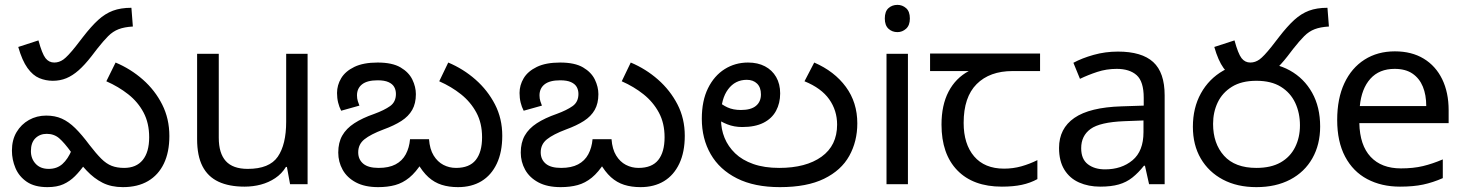

<svg xmlns="http://www.w3.org/2000/svg" viewBox="-20 -757 6024 789"><path d="M197 -425Q168 -425 141.5 -436Q115 -447 93 -477.5Q71 -508 55 -564L138 -591Q153 -536 167 -518Q181 -500 203 -500Q223 -500 240.5 -512.5Q258 -525 290 -565L321 -605Q355 -649 383.5 -675Q412 -701 444 -713Q476 -725 520 -725L526 -648Q491 -646 467.5 -637Q444 -628 424.5 -608.5Q405 -589 379 -556L356 -526Q328 -490 303 -468Q278 -446 252.5 -435.5Q227 -425 197 -425ZM485 12Q437 12 401.5 -6Q366 -24 336 -56Q306 -88 273 -131Q244 -171 223 -189Q202 -207 172 -207Q144 -207 125.5 -189Q107 -171 107 -136Q107 -105 126.5 -84Q146 -63 180 -63Q214 -63 236.5 -83Q259 -103 275 -141L328 -81Q309 -54 288 -33Q267 -12 240.5 0Q214 12 175 12Q122 12 90 -10Q58 -32 43.5 -66.5Q29 -101 29 -138Q29 -182 48 -214Q67 -246 99 -264Q131 -282 170 -282Q206 -282 234 -269.5Q262 -257 289 -230.5Q316 -204 348 -161Q375 -126 396 -105Q417 -84 439 -75.5Q461 -67 490 -67Q540 -67 566.5 -99.5Q593 -132 593 -193Q593 -251 570 -294.5Q547 -338 507 -369.5Q467 -401 417 -423L455 -500Q517 -474 567 -430Q617 -386 646.5 -327.5Q676 -269 676 -198Q676 -132 653.5 -85Q631 -38 588.5 -13Q546 12 485 12Z M1244 -536V0H1172L1159 -71H1155Q1138 -43 1111 -25Q1084 -7 1052 1.5Q1020 10 985 10Q921 10 877.5 -10.5Q834 -31 812 -74Q790 -117 790 -185V-536H879V-191Q879 -127 908 -95Q937 -63 998 -63Q1087 -63 1121.5 -113Q1156 -163 1156 -257V-536Z M1862 12Q1825 12 1795 2.5Q1765 -7 1740.5 -29Q1716 -51 1694 -90H1715Q1689 -49 1662 -27Q1635 -5 1604 3.5Q1573 12 1534 12Q1479 12 1442.5 -7.5Q1406 -27 1388 -59.5Q1370 -92 1370 -130Q1370 -171 1386.5 -200Q1403 -229 1436 -250.5Q1469 -272 1518 -289Q1559 -304 1583 -321Q1607 -338 1607 -371Q1607 -387 1600 -399.5Q1593 -412 1576.5 -419.5Q1560 -427 1532 -427Q1489 -427 1468 -410.5Q1447 -394 1447 -365Q1447 -352 1450.5 -341Q1454 -330 1457 -323L1382 -302Q1374 -317 1369.5 -335.5Q1365 -354 1365 -375Q1365 -407 1382 -435.5Q1399 -464 1436 -482Q1473 -500 1532 -500Q1592 -500 1626 -480Q1660 -460 1674.5 -430Q1689 -400 1689 -370Q1689 -332 1674 -305.5Q1659 -279 1629.5 -260Q1600 -241 1556 -225Q1503 -205 1477.5 -184.5Q1452 -164 1452 -131Q1452 -102 1472.5 -84.5Q1493 -67 1536 -67Q1578 -67 1605.5 -81.5Q1633 -96 1647.5 -123Q1662 -150 1665 -185H1743Q1746 -144 1762 -118Q1778 -92 1802 -79.5Q1826 -67 1854 -67Q1909 -67 1935 -99.5Q1961 -132 1961 -193Q1961 -251 1937.5 -294.5Q1914 -338 1874.5 -369.5Q1835 -401 1785 -423L1822 -500Q1884 -474 1934 -430Q1984 -386 2014 -328Q2044 -270 2044 -199Q2044 -132 2021.5 -84.5Q1999 -37 1958.5 -12.5Q1918 12 1862 12Z M2612 12Q2575 12 2545 2.5Q2515 -7 2490.5 -29Q2466 -51 2444 -90H2465Q2439 -49 2412 -27Q2385 -5 2354 3.5Q2323 12 2284 12Q2229 12 2192.5 -7.5Q2156 -27 2138 -59.5Q2120 -92 2120 -130Q2120 -171 2136.5 -200Q2153 -229 2186 -250.5Q2219 -272 2268 -289Q2309 -304 2333 -321Q2357 -338 2357 -371Q2357 -387 2350 -399.5Q2343 -412 2326.5 -419.5Q2310 -427 2282 -427Q2239 -427 2218 -410.5Q2197 -394 2197 -365Q2197 -352 2200.5 -341Q2204 -330 2207 -323L2132 -302Q2124 -317 2119.5 -335.5Q2115 -354 2115 -375Q2115 -407 2132 -435.5Q2149 -464 2186 -482Q2223 -500 2282 -500Q2342 -500 2376 -480Q2410 -460 2424.5 -430Q2439 -400 2439 -370Q2439 -332 2424 -305.5Q2409 -279 2379.5 -260Q2350 -241 2306 -225Q2253 -205 2227.5 -184.5Q2202 -164 2202 -131Q2202 -102 2222.5 -84.5Q2243 -67 2286 -67Q2328 -67 2355.5 -81.5Q2383 -96 2397.5 -123Q2412 -150 2415 -185H2493Q2496 -144 2512 -118Q2528 -92 2552 -79.5Q2576 -67 2604 -67Q2659 -67 2685 -99.5Q2711 -132 2711 -193Q2711 -251 2687.5 -294.5Q2664 -338 2624.5 -369.5Q2585 -401 2535 -423L2572 -500Q2634 -474 2684 -430Q2734 -386 2764 -328Q2794 -270 2794 -199Q2794 -132 2771.5 -84.5Q2749 -37 2708.5 -12.5Q2668 12 2612 12Z M3185 12Q3080 12 3008.5 -24Q2937 -60 2900.5 -123.5Q2864 -187 2864 -269Q2864 -343 2889.5 -394.5Q2915 -446 2958 -473Q3001 -500 3054 -500Q3094 -500 3123.5 -484.5Q3153 -469 3169.5 -440.5Q3186 -412 3186 -373Q3186 -333 3169 -301.5Q3152 -270 3117.5 -252.5Q3083 -235 3030 -235Q2997 -235 2969 -246Q2941 -257 2920.5 -273Q2900 -289 2887 -304L2910 -366Q2918 -355 2932.5 -340.5Q2947 -326 2970 -315.5Q2993 -305 3025 -305Q3066 -305 3086.5 -322Q3107 -339 3107 -369Q3107 -398 3091 -413.5Q3075 -429 3049 -429Q3001 -429 2972 -390Q2943 -351 2943 -284V-266Q2943 -226 2957.5 -190.5Q2972 -155 3001 -127Q3030 -99 3075.5 -83Q3121 -67 3182 -67Q3292 -67 3356 -113Q3420 -159 3420 -245Q3420 -303 3387.5 -349Q3355 -395 3286 -423L3326 -500Q3409 -464 3456 -400Q3503 -336 3503 -250Q3503 -176 3470 -116.5Q3437 -57 3366.5 -22.5Q3296 12 3185 12Z M3711 -536V0H3623V-536ZM3668 -737Q3688 -737 3703.5 -723.5Q3719 -710 3719 -681Q3719 -653 3703.5 -639Q3688 -625 3668 -625Q3646 -625 3631 -639Q3616 -653 3616 -681Q3616 -710 3631 -723.5Q3646 -737 3668 -737Z M4097 10Q3979 10 3914 -57Q3849 -124 3849 -245Q3849 -325 3878 -380.5Q3907 -436 3961 -465H3802V-537H4254V-465H4141Q4047 -465 3993.5 -411.5Q3940 -358 3940 -252Q3940 -165 3983 -114.5Q4026 -64 4106 -64Q4143 -64 4177 -73.5Q4211 -83 4243 -99V-21Q4214 -5 4179 2.5Q4144 10 4097 10Z M4574 -545Q4672 -545 4719 -502Q4766 -459 4766 -365V0H4702L4685 -76H4681Q4658 -47 4633.5 -27.5Q4609 -8 4577.5 1Q4546 10 4501 10Q4453 10 4414.5 -7Q4376 -24 4354 -59.5Q4332 -95 4332 -149Q4332 -229 4395 -272.5Q4458 -316 4589 -320L4680 -323V-355Q4680 -422 4651 -448Q4622 -474 4569 -474Q4527 -474 4489 -461.5Q4451 -449 4418 -433L4391 -499Q4426 -518 4474 -531.5Q4522 -545 4574 -545ZM4600 -259Q4500 -255 4461.5 -227Q4423 -199 4423 -148Q4423 -103 4450.5 -82Q4478 -61 4521 -61Q4589 -61 4634 -98.5Q4679 -136 4679 -214V-262Z M5112 -425Q5083 -425 5056.5 -436Q5030 -447 5008 -477.5Q4986 -508 4970 -564L5053 -591Q5068 -536 5082 -518Q5096 -500 5118 -500Q5138 -500 5155.5 -512.5Q5173 -525 5205 -565L5236 -605Q5270 -649 5298.5 -675Q5327 -701 5359 -713Q5391 -725 5435 -725L5441 -648Q5406 -646 5382.5 -637Q5359 -628 5339.5 -608.5Q5320 -589 5294 -556L5271 -526Q5243 -490 5218 -468Q5193 -446 5167.5 -435.5Q5142 -425 5112 -425ZM4882 -236Q4882 -314 4915 -373.5Q4948 -433 5006.5 -466.5Q5065 -500 5143 -500Q5222 -500 5280.5 -467.5Q5339 -435 5372 -376Q5405 -317 5405 -237Q5405 -163 5373 -106.5Q5341 -50 5282 -19Q5223 12 5143 12Q5064 12 5005.5 -19Q4947 -50 4914.5 -105.5Q4882 -161 4882 -236ZM4965 -248Q4965 -167 5010 -117Q5055 -67 5143 -67Q5203 -67 5242.5 -89.5Q5282 -112 5302 -152Q5322 -192 5322 -242Q5322 -293 5302.5 -334.5Q5283 -376 5243.5 -400.5Q5204 -425 5143 -425Q5082 -425 5042.5 -400.5Q5003 -376 4984 -336Q4965 -296 4965 -248Z M5712 -546Q5781 -546 5830.5 -516Q5880 -486 5906.5 -431.5Q5933 -377 5933 -304V-251H5566Q5568 -160 5612.5 -112.5Q5657 -65 5737 -65Q5788 -65 5827.5 -74.5Q5867 -84 5909 -102V-25Q5868 -7 5828 1.5Q5788 10 5733 10Q5657 10 5598.5 -21Q5540 -52 5507.5 -113.5Q5475 -175 5475 -264Q5475 -352 5504.5 -415Q5534 -478 5587.5 -512Q5641 -546 5712 -546ZM5711 -474Q5648 -474 5611.5 -433.5Q5575 -393 5568 -321H5841Q5841 -367 5827 -401Q5813 -435 5784.5 -454.5Q5756 -474 5711 -474Z"/></svg>

Font: telugu15
Style: Book
Weight: 400
Designer: Jelle Bosma - Monotype Design Team
Foundry: Monotype Imaging Inc.
Version: Version 2.003